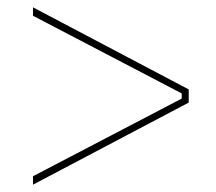

<svg xmlns="http://www.w3.org/2000/svg" viewBox="-20 -587 590 524"><path d="M70 -83 495 -307V-343L70 -567V-544L476 -332V-318L70 -106Z"/></svg>

Font: Fixel Text Thin
Style: Regular
Weight: 100
Width: 4
Designer: AlfaBravo + MacPaw
Foundry: Kyrylo Tkachov, Marchela Mozhyna, Serhii Makarenko, Maria Weinstein, Zakhar Kryvoshyya
Version: Version 1.211